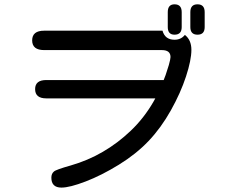

<svg xmlns="http://www.w3.org/2000/svg" viewBox="-20 -811 1040 889"><path d="M217.8 11.7Q217.8 -6.8 229.5 -16.6Q238.3 -25.4 307.6 -44.9Q463.9 -89.8 585.4 -205.6Q707 -321.3 761.7 -509.8Q769.5 -538.1 769.5 -546.9Q769.5 -579.1 729.5 -579.1H184.6Q128.9 -579.1 128.9 -624Q128.9 -668.9 184.6 -668.9H732.4Q744.1 -627 788.1 -627Q818.4 -627 835.9 -649.4Q866.2 -626 866.2 -580.1Q866.2 -533.2 841.3 -457Q816.4 -380.9 771 -299.8Q725.6 -218.8 668 -158.2Q610.4 -97.7 530.3 -48.3Q450.2 1 376.5 29.3Q302.7 57.6 264.6 57.6Q217.8 57.6 217.8 11.7ZM142.6 -398.4Q142.6 -440.4 194.3 -440.4H755.9L725.6 -355.5H194.3Q142.6 -355.5 142.6 -398.4ZM756.8 -685.5V-754.9Q756.8 -791 788.1 -791Q821.3 -791 821.3 -754.9V-685.5Q821.3 -650.4 788.1 -650.4Q756.8 -650.4 756.8 -685.5ZM861.3 -685.5V-754.9Q861.3 -791 894.5 -791Q927.7 -791 927.7 -754.9V-685.5Q927.7 -650.4 894.5 -650.4Q861.3 -650.4 861.3 -685.5Z"/></svg>

Font: jf-openhuninn-2.1
Style: Regular
Weight: 400
Designer: [Kosugi Maru]
Designed by MOTOYA      

[Varela Round]
Joe Prince (Latin component); Avraham Cornfeld (Hebrew component)
Foundry: justfont Co., Ltd.
Version: 2.1